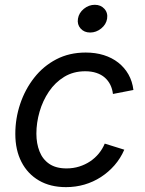

<svg xmlns="http://www.w3.org/2000/svg" viewBox="-20 -769 606 801"><path d="M255.4 11.7Q189.9 11.7 142.6 -15.9Q95.2 -43.5 69.6 -93.3Q43.9 -143.1 43.9 -210.4Q43.9 -274.9 64.2 -335.4Q84.5 -396 122.6 -444.6Q160.6 -493.2 214.8 -521.5Q269 -549.8 337.4 -549.8Q378.4 -549.8 412.8 -539.1Q447.3 -528.3 473.4 -507.8Q499.5 -487.3 515.9 -458.5Q532.2 -429.7 536.6 -393.6L451.2 -377Q448.7 -397.9 440.2 -415.3Q431.6 -432.6 417.2 -445.3Q402.8 -458 382.3 -464.8Q361.8 -471.7 335.4 -471.7Q286.1 -471.7 248 -448.5Q210 -425.3 184.1 -387Q158.2 -348.6 145 -302.7Q131.8 -256.8 131.8 -211.4Q131.8 -170.4 144.8 -137.5Q157.7 -104.5 185.5 -85.4Q213.4 -66.4 257.3 -66.4Q285.6 -66.4 310.5 -74.2Q335.4 -82 356.2 -95.9Q377 -109.9 392.3 -128.7Q407.7 -147.5 417 -169.9L498.5 -144.5Q482.9 -108.4 457.8 -79.6Q432.6 -50.8 400.9 -30.3Q369.1 -9.8 332.3 1Q295.4 11.7 255.4 11.7ZM356 -633.3Q331.1 -633.3 316.2 -650.1Q301.3 -667 305.2 -690.9Q309.1 -715.3 329.8 -732.2Q350.6 -749 375.5 -749Q400.4 -749 415.5 -732.2Q430.7 -715.3 426.8 -690.9Q422.9 -667 402.1 -650.1Q381.3 -633.3 356 -633.3Z"/></svg>

Font: Inter 16pt
Style: Italic
Weight: 400
Italic angle: -9.3988°
Version: Version 4.001;git-66647c0bb